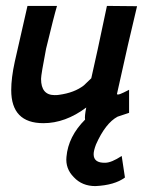

<svg xmlns="http://www.w3.org/2000/svg" viewBox="-20 -408 500 650"><path d="M342 -388 444 -387Q416 -272 376 -90Q376 -88 379 -88Q385 -88 399 -95L417 -104V-26L378 -13Q337 9 305 81Q297 102 297 114Q297 144 336 143Q357 143 392 120L403 193Q368 219 303 222Q258 222 230 192Q201 163 205 123Q211 54 268 -3Q266 -14 272 -44Q201 9 127 9Q18 9 18 -103Q18 -144 30 -199Q35 -220 73 -388H173Q163 -355 136 -243Q119 -155 119 -141Q119 -86 165 -86Q175 -86 180 -87Q232 -94 264 -119Q280 -135 289 -143Q306 -216 342 -388Z"/></svg>

Font: GFS Neohellenic Rg
Style: Bold Italic
Weight: 700
Italic angle: -12°
Designer: Designed by Takis Katsoulidis and George D. Matthiopoulos.
Foundry: Designed by Takis Katsoulidis and George D. Matthiopoulos.
Version: Version 1.0